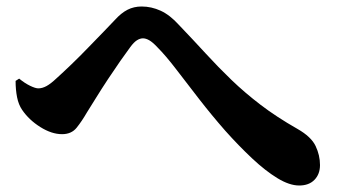

<svg xmlns="http://www.w3.org/2000/svg" viewBox="-20 -634 1040 591"><path d="M901 -63Q871 -63 834 -85.5Q797 -108 756 -146.5Q715 -185 673 -232Q631 -280 593 -329Q555 -378 522.5 -420.5Q490 -463 464 -489Q450 -504 439.5 -510Q429 -516 420 -516Q411 -516 401.5 -510Q392 -504 381 -489Q369 -473 350.5 -446.5Q332 -420 312.5 -390.5Q293 -361 276 -333.5Q259 -306 247 -287Q232 -261 216 -241Q200 -221 171 -221Q139 -221 104 -243Q69 -265 48 -296Q37 -312 32.5 -335Q28 -358 28 -385L39 -392Q56 -378 72.5 -370Q89 -362 98 -362Q110 -362 123 -369Q136 -376 154 -393Q174 -411 200 -436Q226 -461 252.5 -488.5Q279 -516 301 -538.5Q323 -561 334 -573Q353 -594 372.5 -604Q392 -614 416 -614Q446 -614 474.5 -601Q503 -588 531 -557Q575 -511 613.5 -469Q652 -427 692.5 -388Q733 -349 782 -311.5Q831 -274 896 -237Q938 -213 951.5 -184.5Q965 -156 965 -126Q965 -98 948 -80.5Q931 -63 901 -63Z"/></svg>

Font: Noto Serif SC ExtraLight ExtraBold
Style: Regular
Weight: 800
Version: Version 2.002-H1;hotconv 1.1.0;makeotfexe 2.6.0